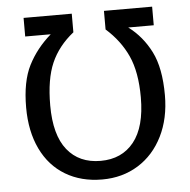

<svg xmlns="http://www.w3.org/2000/svg" viewBox="-51 -739 794 802"><g transform="rotate(-5 346.0 -338.5)"><path d="M55 -315Q55 -424 89 -491Q123 -558 184 -611H77V-689H279V-611Q215 -560 185.5 -492.5Q156 -425 156 -315Q156 -191 206 -128.5Q256 -66 346 -66Q435 -66 485.5 -129Q536 -192 536 -316Q536 -422 505 -490Q474 -558 414 -611V-689H616V-611H509Q568 -567 602.5 -498.5Q637 -430 637 -316Q637 -219 600 -144.5Q563 -70 497 -29Q431 12 346 12Q258 12 192 -27.5Q126 -67 90.5 -141Q55 -215 55 -315Z"/></g></svg>

Font: FiraGO
Style: Regular
Weight: 400
Designer: bBox Type
Foundry: bBox Type GmbH
Version: Version 1.001;April 20, 2020;FontCreator 12.0.0.2555 64-bit